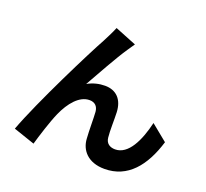

<svg xmlns="http://www.w3.org/2000/svg" viewBox="-141 -971 1283 1195"><g transform="rotate(20 500.0 -373.5)"><path d="M577 -743 435 -800C418 -758 399 -725 386 -698C333 -603 128 -195 54 5L195 53C210 0 245 -112 271 -170C307 -251 363 -321 431 -321C467 -321 487 -300 490 -265C493 -224 492 -142 496 -89C500 -16 552 50 663 50C816 50 909 -64 961 -235L853 -323C824 -199 771 -87 684 -87C651 -87 623 -102 619 -141C614 -183 617 -263 615 -308C611 -391 566 -438 491 -438C453 -438 413 -429 376 -408C426 -496 496 -624 545 -696C556 -712 567 -729 577 -743Z"/></g></svg>

Font: Source Han Sans KR
Style: Bold
Weight: 700
Designer: Ryoko NISHIZUKA 西塚涼子 (kana, bopomofo & ideographs); Paul D. Hunt (Latin, Greek & Cyrillic); Sandoll Communications 산돌커뮤니
Foundry: Adobe
Version: Version 2.004;hotconv 1.0.118;makeotfexe 2.5.65603